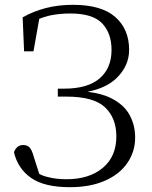

<svg xmlns="http://www.w3.org/2000/svg" viewBox="-20 -762 629 797"><path d="M270 15Q164 15 109 -23.5Q54 -62 38 -130Q43 -144 52.5 -152Q62 -160 76 -160Q94 -160 103.5 -149Q113 -138 120 -112L143 -40Q160 -31 179 -27Q212 -18 256 -18Q350 -18 406.5 -65Q463 -112 463 -196Q463 -272 416 -316.5Q369 -361 255 -361H220V-394H246Q344 -394 393.5 -436.5Q443 -479 443 -555Q443 -624 404 -665Q365 -706 272 -706Q225 -706 184 -697Q163 -692 143 -684L119 -549H80L74 -690Q118 -715 170 -728.5Q222 -742 283 -742Q401 -742 458.5 -691.5Q516 -641 516 -555Q516 -488 463 -437Q420 -396 343 -381Q403 -374 442 -354Q494 -328 517.5 -285.5Q541 -243 541 -191Q541 -133 509 -86Q477 -39 416 -12Q355 15 270 15Z"/></svg>

Font: Early Summer Mincho Light
Style: Regular
Weight: 300
Designer: GuiWonder
Version: Version 1.002